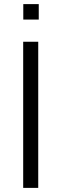

<svg xmlns="http://www.w3.org/2000/svg" viewBox="-20 -914 332 934"><path d="M168.5 -818.8V-894H93.3V-818.8ZM166 0V-710.9H92.8V0Z"/></svg>

Font: Ride Light
Style: Regular
Weight: 300
Version: Version 3.000